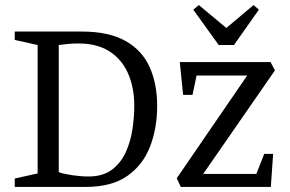

<svg xmlns="http://www.w3.org/2000/svg" viewBox="-20 -735 1139 755"><path d="M38 0V-33L128 -53V-558L38 -578V-611H300Q408 -611 473.5 -574Q539 -537 568.5 -471Q598 -405 598 -318Q598 -231 570 -158.5Q542 -86 480.5 -43Q419 0 317 0ZM328 -41Q385 -41 420.5 -68Q456 -95 475 -137.5Q494 -180 501 -228Q508 -276 508 -318Q508 -392 483 -447.5Q458 -503 409.5 -533.5Q361 -564 290 -564Q265 -564 244.5 -562Q224 -560 211 -558V-58Q230 -51 264.5 -46Q299 -41 328 -41ZM691 0 675 -34 952 -438H753L737 -362H700L687 -491H1044L1061 -458L779 -51H988L1019 -130H1054L1045 0ZM840 -558 740 -697 762 -715 870 -625 977 -715 998 -697 900 -558Z"/></svg>

Font: Manuale
Style: Regular
Weight: 400
Designer: Eduardo Tunni / Pablo Cosgaya
Foundry: Eduardo Tunni / Pablo Cosgaya
Version: Version 1.002